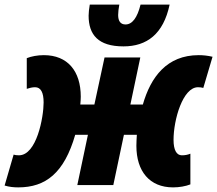

<svg xmlns="http://www.w3.org/2000/svg" viewBox="-55 -802 941 832"><path d="M480 -601C581 -601 653 -654 680 -782H554C540 -725 518 -696 489 -696C467 -696 457 -711 457 -737C457 -749 459 -766 462 -782H334C331 -766 329 -745 329 -734C329 -652 370 -601 480 -601ZM24 10C143 10 223 -52 271 -218H326L280 0H436L482 -218H538C537 -201 536 -185 536 -170C536 -60 593 10 695 10C722 10 750 5 770 -3V-136C758 -131 746 -129 733 -129C710 -129 697 -152 697 -196C697 -283 737 -424 803 -424C812 -424 819 -423 826 -421L866 -556C845 -561 825 -563 806 -563C668 -563 598 -468 564 -349H510L553 -553H398L354 -349H293C294 -360 295 -372 295 -383C295 -494 238 -563 135 -563C108 -563 81 -558 61 -550V-417C73 -421 85 -424 97 -424C122 -424 134 -401 134 -358C134 -294 104 -129 27 -129C17 -129 10 -130 4 -132L-35 2C-15 8 4 10 24 10Z"/></svg>

Font: Noto Sans UI Condensed Black
Style: Italic
Weight: 900
Width: 3
Italic angle: -192°
Designer: Monotype Design Team
Foundry: Monotype Imaging Inc.
Version: Version 1.901